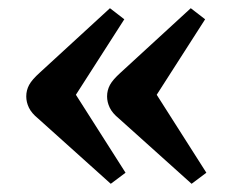

<svg xmlns="http://www.w3.org/2000/svg" viewBox="-20 -499 554 468"><path d="M447 -51 270 -210Q254 -223 247.5 -236.5Q241 -250 241 -264Q241 -279 248 -292Q255 -305 274 -322L445 -479L480 -452L362 -268L483 -78ZM250 -51 73 -210Q57 -223 50.5 -236.5Q44 -250 44 -264Q44 -279 51 -292Q58 -305 77 -322L248 -479L283 -452L165 -268L286 -78Z"/></svg>

Font: Literata 36pt SemiBold
Style: Regular
Weight: 600
Designer: Latin by Veronika Burian and Jose Scaglione. Greek by Irene Vlachou. Cyrillic by Vera Evstafieva.
Foundry: TypeTogether
Version: Version 3.002